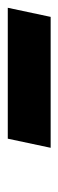

<svg xmlns="http://www.w3.org/2000/svg" viewBox="156 -884 153 506"><g transform="rotate(-90 233.0 -630.5)"><path d="M121 -687H466L442 -574H97Z"/></g></svg>

Font: Prompt Bold
Style: Bold Italic
Weight: 700
Italic angle: -12°
Designer: Katatrad Team
Foundry: CadsonDemak
Version: Version 1.000